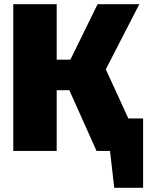

<svg xmlns="http://www.w3.org/2000/svg" viewBox="-20 -716 699 911"><path d="M659 175H522L502 0H438L309 -288H249V0H43V-696H249V-433H314L443 -696H641L482 -387L589 -154H659Z"/></svg>

Font: Trujillo Black
Style: Regular
Weight: 900
Designer: Fira Sans original fonts by bBox Type GmbH, Carrois Corporate GbR, & Edenspiekermann AG / Changes by Cristiano Sobral
Foundry: Fira Sans original fonts by bBox Type GmbH, Carrois Corporate GbR, & Edenspiekermann AG / Changes by Cristiano Sobral
Version: Version 4.301;July 28, 2020;FontCreator 13.0.0.2655 64-bit